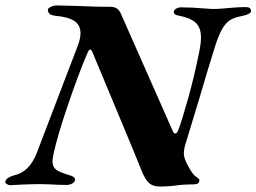

<svg xmlns="http://www.w3.org/2000/svg" viewBox="-35 -678 943 706"><path d="M888 -637Q888 -626 854 -619Q827 -614 811 -604Q795 -594 782 -571.5Q769 -549 755 -505Q721 -396 704 -336L650 -158Q641 -131 641 -114Q641 -95 656 -69Q658 -65 665 -53Q672 -41 679 -34Q683 -30 690.5 -25Q698 -20 698 -16Q698 -7 693 -3.5Q688 0 676 0Q636 0 604 5Q596 6 582 7Q568 8 555 8Q527 8 512.5 -5.5Q498 -19 485 -52Q473 -83 416.5 -218.5Q360 -354 335 -414L305 -486Q304 -489 301.5 -492.5Q299 -496 297 -496Q292 -496 288.5 -487Q285 -478 284 -477Q254 -407 215 -292.5Q176 -178 162 -113Q158 -91 158 -85Q158 -64 171.5 -54Q185 -44 220 -34Q241 -28 241 -18Q241 -9 231 -3.5Q221 2 211 2Q177 2 149 0L115 -1Q86 -1 50 0.5Q14 2 3 3Q-4 3 -10.5 -1.5Q-17 -6 -15 -12Q-11 -25 16 -33Q46 -40 66 -60Q86 -80 100 -115L251 -510Q261 -536 261 -556Q261 -586 238 -601Q215 -616 168 -620Q141 -623 141 -642Q141 -648 152 -653Q163 -658 174 -658L254 -656Q275 -655 305 -654Q335 -653 372 -653Q397 -653 408 -631L599 -199Q604 -187 609 -187Q616 -187 621 -201Q633 -231 657 -317Q681 -403 698 -490Q704 -519 704 -540Q704 -577 684 -595Q664 -613 620 -621Q604 -624 604 -634Q604 -641 612.5 -646Q621 -651 630 -651Q671 -651 715 -647L745 -645Q763 -645 776.5 -646Q790 -647 799 -648Q841 -652 869 -652Q888 -652 888 -637ZM305 -486Z"/></svg>

Font: EB Garamond ExtraBold
Style: Italic
Weight: 800
Italic angle: -17.2°
Designer: Georg Duffner and Octavio Pardo
Foundry: Georg Duffner
Version: Version 1.000